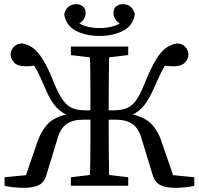

<svg xmlns="http://www.w3.org/2000/svg" viewBox="-20 -894 958 924"><path d="M714 -54 660 -231Q646 -278 616 -298Q586 -318 538 -318H503Q503 -243 503.5 -178.5Q504 -114 505 -52L597 -41V0H321V-41L413 -52Q415 -116 415 -182Q415 -248 415 -318H379Q331 -318 301.5 -298Q272 -278 258 -231L204 -54Q194 -17 167.5 -3.5Q141 10 92 10Q70 10 43 7Q16 4 2 0V-41L105 -51L160 -211Q177 -261 207 -294.5Q237 -328 298 -343Q268 -357 244.5 -385.5Q221 -414 198 -468Q182 -505 170 -531Q158 -557 144 -578Q123 -575 101 -575Q64 -575 47.5 -593.5Q31 -612 31 -631Q31 -651 45.5 -667.5Q60 -684 86 -685Q113 -681 137 -664.5Q161 -648 186.5 -607.5Q212 -567 242 -490Q265 -435 286 -408Q307 -381 332.5 -372Q358 -363 391 -363H415Q415 -433 415 -495.5Q415 -558 413 -618L321 -629V-670H597V-629L505 -618Q504 -554 503.5 -489Q503 -424 503 -363H526Q561 -363 586.5 -372Q612 -381 633 -408.5Q654 -436 675 -490Q706 -567 731 -607.5Q756 -648 780.5 -664.5Q805 -681 832 -685Q858 -684 872.5 -667.5Q887 -651 887 -631Q887 -612 870.5 -593.5Q854 -575 816 -575Q794 -575 774 -578Q761 -557 748.5 -531Q736 -505 720 -468Q696 -414 672.5 -385.5Q649 -357 619 -343Q681 -328 711.5 -294.5Q742 -261 758 -211L813 -51L915 -41V0Q901 4 875 7Q849 10 826 10Q777 10 751 -3.5Q725 -17 714 -54ZM459 -721Q394 -721 346 -745.5Q298 -770 289 -825Q300 -874 349 -874Q364 -874 378 -864Q392 -854 392 -831Q392 -802 362 -781Q400 -759 459 -759Q518 -759 556 -781Q526 -802 526 -831Q526 -854 540 -864Q554 -874 569 -874Q618 -874 629 -825Q620 -770 572 -745.5Q524 -721 459 -721Z"/></svg>

Font: Source Serif 4
Style: Regular
Weight: 400
Designer: Frank Grießhammer
Foundry: Adobe
Version: Version 4.005;hotconv 1.1.0;makeotfexe 2.6.0